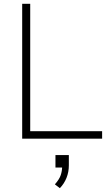

<svg xmlns="http://www.w3.org/2000/svg" viewBox="-20 -725 567 1004"><path d="M96 0V-705H138V-39H514V0ZM293 259 267 239Q290 213 297.5 191Q305 169 305 144L320 151H270V86H340V140Q340 174 328 204.5Q316 235 293 259Z"/></svg>

Font: Nunito Sans 12pt ExtraLight
Style: Regular
Weight: 200
Designer: Vernon Adams
Foundry: Vernon Adams
Version: Version 3.101;gftools[0.9.27]